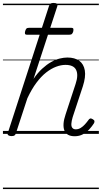

<svg xmlns="http://www.w3.org/2000/svg" viewBox="-20 -910 692 1305"><path d="M488 16Q460 16 442.5 6Q425 -4 417.5 -23.5Q410 -43 412 -70.5Q414 -98 426 -133L494 -340Q514 -400 497.5 -434.5Q481 -469 425 -469Q395 -469 361.5 -456.5Q328 -444 294 -417.5Q260 -391 227.5 -347.5Q195 -304 166 -242L88 -4Q85 6 79 10.5Q73 15 58 15Q46 15 37.5 10Q29 5 33 -6L313 -869Q317 -881 323.5 -885.5Q330 -890 344 -890Q361 -890 367 -884Q373 -878 369 -866L208 -374Q236 -415 266.5 -443Q297 -471 327 -488Q357 -505 385.5 -512Q414 -519 438 -519Q488 -519 518.5 -497Q549 -475 556.5 -431.5Q564 -388 543 -323L474 -114Q466 -87 465 -68.5Q464 -50 472 -40.5Q480 -31 495 -31Q513 -31 528.5 -40.5Q544 -50 557.5 -65Q571 -80 581 -94Q585 -101 592 -104Q599 -107 610 -100Q621 -94 622 -86.5Q623 -79 618 -71Q606 -52 587.5 -31.5Q569 -11 544 2.5Q519 16 488 16ZM164 -674Q152 -674 150 -680.5Q148 -687 151 -698Q154 -709 159 -715Q164 -721 177 -721H463Q477 -721 478.5 -714Q480 -707 478 -697Q475 -686 469.5 -680Q464 -674 451 -674ZM0 365H652V375H0ZM0 -20H652V0H0ZM0 -505H652V-500H0ZM0 -885H652V-875H0Z"/></svg>

Font: Playwrite DK Uloopet Guides
Style: Regular
Weight: 400
Designer: Veronika Burian, José Scaglione
Foundry: TypeTogether
Version: Version 1.003